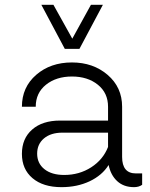

<svg xmlns="http://www.w3.org/2000/svg" viewBox="-20 -770 626 800"><path d="M311 -566.4H250L152.3 -750H202.6L281.2 -608.9L358.9 -750H408.7ZM546.4 -47.4H572.3V0Q558.6 9.8 538.6 9.8Q495.6 9.8 468.5 -15.1Q441.4 -40 432.6 -82.5Q405.3 -39.1 353.3 -14.6Q301.3 9.8 236.3 9.8Q159.7 9.8 115.5 -27.6Q71.3 -64.9 71.3 -128.9Q71.3 -192.9 114 -230.2Q156.7 -267.6 230 -267.6H430.2V-325.2Q430.2 -382.8 387.7 -417Q345.2 -451.2 279.8 -451.2Q214.4 -451.2 171.6 -417Q128.9 -382.8 128.9 -325.2H71.3Q71.3 -406.7 130.9 -458.3Q190.4 -509.8 279.8 -509.8Q368.2 -509.8 428.5 -458Q488.8 -406.2 488.8 -325.2V-116.2Q488.8 -47.4 546.4 -47.4ZM247.6 -41Q310.5 -41 360.1 -73Q409.7 -105 430.2 -157.7V-217.3H240.2Q191.9 -217.3 163.3 -193.4Q134.8 -169.4 134.8 -129.9Q134.8 -89.4 165 -65.2Q195.3 -41 247.6 -41Z"/></svg>

Font: Now Alt Light
Style: Regular
Weight: 300
Designer: Alfredo Marco Pradil
Foundry: Alfredo Marco Pradil
Version: Version 1.002;PS 001.002;hotconv 1.0.88;makeotf.lib2.5.64775